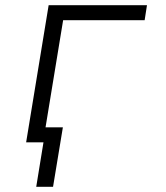

<svg xmlns="http://www.w3.org/2000/svg" viewBox="-20 -550 640 742"><path d="M120 172 148 0H81L168 -530H548L539 -472H224L156 -58H223L185 172Z"/></svg>

Font: Iosevka Curly LtExObl
Style: Regular
Weight: 300
Width: 7
Italic angle: -9°
Monospace: yes
Designer: Belleve Invis
Foundry: Belleve Invis
Version: Version 11.1.0; ttfautohint (v1.8.3)